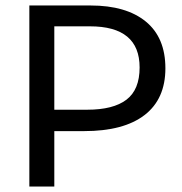

<svg xmlns="http://www.w3.org/2000/svg" viewBox="-20 -680 663 700"><path d="M87 0V-660H310Q440 -660 511.5 -601.5Q583 -543 583 -431Q583 -319 507 -260.5Q431 -202 287 -202H178V0ZM308 -584H178V-280H298Q393 -280 441 -316.5Q489 -353 489 -434Q489 -584 308 -584Z"/></svg>

Font: Bricolage Grotesque 12pt
Style: Regular
Weight: 400
Designer: Mathieu Triay
Foundry: Atelier Triay
Version: Version 1.001; ttfautohint (v1.8.4.7-5d5b);gftools[0.9.33.de